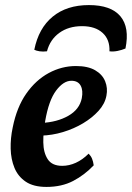

<svg xmlns="http://www.w3.org/2000/svg" viewBox="-20 -727 519 756"><path d="M163 9Q112 9 81.5 -11.5Q51 -32 37 -66Q23 -100 22 -141.5Q21 -183 30 -225Q46 -305 83.5 -358.5Q121 -412 172 -439.5Q223 -467 279 -467Q326 -467 354.5 -450.5Q383 -434 394 -407Q405 -380 399 -350Q393 -318 368 -290.5Q343 -263 307 -241.5Q271 -220 228 -207Q185 -194 141 -193L144 -243Q205 -246 249 -271Q293 -296 302 -340Q308 -371 297.5 -390Q287 -409 261 -409Q230 -409 201 -370.5Q172 -332 158 -251Q150 -207 150.5 -166.5Q151 -126 168 -100Q185 -74 225 -74Q252 -74 278.5 -86Q305 -98 329 -122Q338 -113 342.5 -102Q347 -91 349 -76Q313 -38 268 -14.5Q223 9 163 9ZM330 -707Q417 -707 454 -663Q491 -619 474 -536Q460 -530 443 -526.5Q426 -523 411 -525Q413 -571 384 -597.5Q355 -624 303 -624Q250 -624 213.5 -597.5Q177 -571 165 -525Q149 -523 136 -525Q123 -527 115 -531Q132 -616 187.5 -661.5Q243 -707 330 -707Z"/></svg>

Font: Vollkorn SemiBold
Style: Italic
Weight: 600
Italic angle: -11°
Designer: Friedrich Althausen
Foundry: Friedrich Althausen
Version: Version 5.000